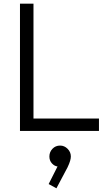

<svg xmlns="http://www.w3.org/2000/svg" viewBox="-20 -708 594 1038"><path d="M88 0V-688H161V-67H515V0ZM243 287 291 192Q274 190 260.5 175Q247 160 247 138Q247 114 263.5 96.5Q280 79 305 79Q328 79 345.5 96.5Q363 114 363 138Q363 148 359 162Q355 176 345 197L285 310Z"/></svg>

Font: Outfit Light
Style: Regular
Weight: 300
Designer: Rodrigo Fuenzalida
Foundry: fragTYPE
Version: Version 1.100; ttfautohint (v1.8.4.7-5d5b)